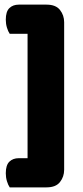

<svg xmlns="http://www.w3.org/2000/svg" viewBox="-20 -678 357 829"><path d="M22 131Q15 121 10 104.5Q5 88 5 70Q5 35 20.5 20Q36 5 61 5H99V-532H22Q15 -542 10 -558.5Q5 -575 5 -593Q5 -628 20.5 -643Q36 -658 61 -658H181Q221 -658 239 -635Q257 -612 257 -582V55Q257 85 239 108Q221 131 181 131Z"/></svg>

Font: Baloo Thambi 2 ExtraBold
Style: Regular
Weight: 800
Designer: Aadarsh Rajan and Ek Type
Foundry: Ek Type
Version: Version 1.640;hotconv 1.0.111;makeotfexe 2.5.65597; ttfautoh